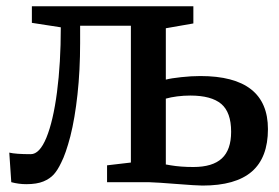

<svg xmlns="http://www.w3.org/2000/svg" viewBox="-20 -575 881 606"><path d="M590.3 -555.2V-501L503.4 -485.8V-323.7Q520 -328.1 552 -331.5Q584 -335 612.3 -335Q825.7 -335 825.7 -167.5Q825.7 -77.6 774.7 -33.4Q723.6 10.7 619.1 10.7Q600.6 10.7 533.7 5.4Q480 1 449.2 0H317.9V-53.2L393.1 -62V-493.7H232.9V-439Q232.9 -353 224.6 -277.1Q216.3 -201.2 202.1 -145Q187.5 -89.4 173.3 -62Q162.1 -38.1 149.7 -24.4Q137.2 -10.7 117.2 -2.4Q96.2 6.3 63 6.3Q39.1 6.3 15.6 0L9.3 -93.3Q29.3 -88.4 77.1 -88.4Q105 -88.4 126.5 -140.6Q147.9 -192.9 159.9 -284.2Q171.9 -375.5 171.9 -488.8L80.6 -502.9V-555.2ZM503.4 -55.7Q502.4 -56.2 519 -53.2Q550.3 -47.9 590.3 -47.9Q650.9 -47.9 680.2 -75Q709.5 -102.1 709.5 -159.2Q709.5 -220.7 678.2 -247.1Q647 -273.4 580.6 -273.4Q560.1 -273.4 539.3 -270.8Q518.6 -268.1 503.4 -263.7Z"/></svg>

Font: Merriweather
Style: Regular
Weight: 400
Designer: Eben Sorkin
Foundry: Eben Sorkin
Version: Version 1.584; ttfautohint (v1.8.1)